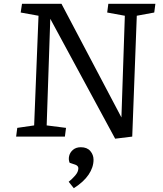

<svg xmlns="http://www.w3.org/2000/svg" viewBox="-20 -720 858 1012"><path d="M620 -101 638 -637 545 -654 551 -700H799L793 -654L701 -637L677 0L587 11L245 -621L226 -59L328 -46L322 0H65L71 -46L160 -59L183 -637L89 -654L96 -700H304ZM369 272 342 238Q359 225 376 205.5Q393 186 393 167Q393 154 377 148L347 138Q340 121 344.5 102Q349 83 365 69.5Q381 56 406 56Q439 56 456 76Q473 96 473 122Q473 162 447 200.5Q421 239 369 272Z"/></svg>

Font: Literata 7pt
Style: Italic
Weight: 400
Italic angle: -2°
Designer: Latin by Veronika Burian and Jose Scaglione. Greek by Irene Vlachou. Cyrillic by Vera Evstafieva
Foundry: TypeTogether
Version: Version 3.002